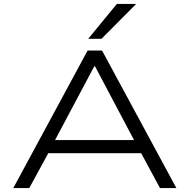

<svg xmlns="http://www.w3.org/2000/svg" viewBox="-20 -964 972 984"><path d="M48 0 429 -705H503L884 0H800L691 -202L737 -179H194L240 -202L130 0ZM463 -624 253 -229 220 -246H711L676 -229L467 -624ZM432 -765 579 -944H678L500 -765Z"/></svg>

Font: Nunito Sans 7pt Expanded Light
Style: Regular
Weight: 300
Width: 7
Designer: Vernon Adams
Foundry: Vernon Adams
Version: Version 3.101;gftools[0.9.27]